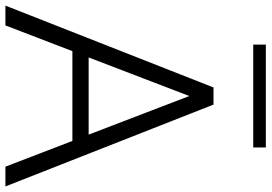

<svg xmlns="http://www.w3.org/2000/svg" viewBox="-170 -816 979 692"><g transform="rotate(90 319.0 -469.5)"><path d="M-7.3 0 287.7 -750H349.5L644.5 0H573.2L480.5 -241.4H156.8L64.1 0ZM179.5 -300H457.7L318.6 -662.7ZM133.2 -893.2V-938.6H504.1V-893.2Z"/></g></svg>

Font: Spartan
Style: Regular
Weight: 400
Designer: Matt Bailey, Mirko Velimirovic
Foundry: Matt Bailey
Version: Version 1.005